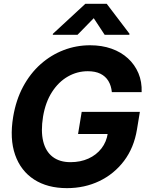

<svg xmlns="http://www.w3.org/2000/svg" viewBox="-20 -974 768 1004"><path d="M330.1 9.8Q228 9.8 158.2 -35.4Q88.4 -80.6 59.1 -164.3Q29.8 -248 48.8 -362.8Q63.5 -451.2 100.8 -520.8Q138.2 -590.3 192.4 -638.4Q246.6 -686.5 312.7 -711.9Q378.9 -737.3 451.2 -737.3Q512.7 -737.3 563 -719.5Q613.3 -701.7 649.2 -668.7Q685.1 -635.7 703.9 -591.1Q722.7 -546.4 720.7 -492.2H564.9Q561.5 -526.4 546.6 -550.8Q531.7 -575.2 505.1 -588.4Q478.5 -601.6 439 -601.6Q383.3 -601.6 334.7 -573.7Q286.1 -545.9 252 -492.9Q217.8 -439.9 205.1 -364.3Q192.9 -288.6 205.8 -235.4Q218.8 -182.1 255.1 -154.1Q291.5 -126 348.6 -126Q400.9 -126 442.4 -144.8Q483.9 -163.6 510.5 -197.8Q537.1 -231.9 543.9 -278.3L575.2 -273.4H388.2L407.2 -389.2H711.4L696.3 -297.4Q680.7 -201.7 628.7 -132.8Q576.7 -64 499.5 -27.1Q422.4 9.8 330.1 9.8ZM527.3 -792 470.2 -878.9 385.3 -792H255.9L256.8 -797.4L426.3 -954.1H538.1L657.2 -797.4L656.2 -792Z"/></svg>

Font: Inter Tight
Style: Bold Italic
Weight: 700
Italic angle: -9.39999°
Designer: Rasmus Andersson
Foundry: rsms
Version: Version 3.004